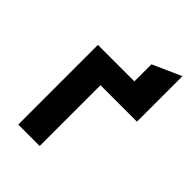

<svg xmlns="http://www.w3.org/2000/svg" viewBox="-201 -777 871 871"><g transform="rotate(45 235.0 -341.0)"><path d="M76.5 0V-511H310.5V-620.5L448 -682V-390H214V0Z"/></g></svg>

Font: Overpass ExtraBold
Style: Regular
Weight: 800
Designer: Delve Withrington, Dave Bailey, Thomas Jockin
Foundry: Delve Fonts LLC
Version: Version 4.000; ttfautohint (v1.8.3)